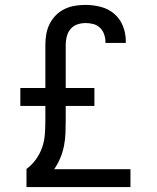

<svg xmlns="http://www.w3.org/2000/svg" viewBox="-20 -763 640 783"><path d="M88 0V-74Q110 -90 126.5 -113Q143 -136 152 -162Q161 -188 163 -216Q165 -244 165 -272V-331H63V-404H165V-581Q165 -603 169 -625Q173 -647 183 -666.5Q193 -686 208.5 -701.5Q224 -717 244 -726.5Q264 -736 285.5 -739.5Q307 -743 329 -743Q360 -743 391 -735Q422 -727 445.5 -707Q469 -687 481 -657.5Q493 -628 493 -596V-588H410V-593Q410 -608 404.5 -623.5Q399 -639 387.5 -650Q376 -661 360.5 -665Q345 -669 329 -669Q312 -669 295.5 -663.5Q279 -658 268 -645Q257 -632 252.5 -615Q248 -598 248 -581V-404H365V-331H248V-272Q248 -246 247 -220Q246 -194 241 -168.5Q236 -143 226 -119Q216 -95 201 -73H512V0Z"/></svg>

Font: Nova Nerd Font
Style: Regular
Weight: 400
Designer: Belleve Invis
Foundry: Belleve Invis
Version: Version 24.1.4; ttfautohint (v1.8.4);Nerd Fonts 3.1.1